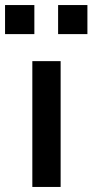

<svg xmlns="http://www.w3.org/2000/svg" viewBox="-41 -740 366 760"><path d="M87 0V-498H199V0ZM189 -605V-720H305V-605ZM-21 -605V-720H95V-605Z"/></svg>

Font: Nunito Sans 7pt SemiBold
Style: Regular
Weight: 600
Designer: Vernon Adams
Foundry: Vernon Adams
Version: Version 3.101;gftools[0.9.27]